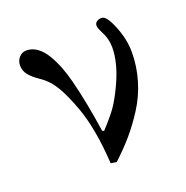

<svg xmlns="http://www.w3.org/2000/svg" viewBox="-92 -539 615 636"><g transform="rotate(-20 215.0 -221.0)"><path d="M23.4 -397.9Q23.4 -414.1 33.7 -426Q43.9 -438 60.5 -438Q80.6 -438 98.4 -424.8Q116.2 -411.6 129.4 -388.9Q142.6 -366.2 152.1 -341.6Q161.6 -316.9 168.9 -288.1Q189.5 -207.5 205.1 -101.6L211.4 -99.6Q246.1 -137.2 262 -159.9Q277.8 -182.6 296.4 -221.2Q331.1 -293.5 331.1 -350.1Q331.1 -380.9 316.4 -408.2Q306.6 -426.8 306.6 -435.5Q306.6 -444.3 313.7 -449.2Q320.8 -454.1 331.1 -454.1Q348.1 -454.1 367.4 -406.2Q386.7 -358.4 386.7 -314.5Q386.7 -263.2 372.3 -214.8Q357.9 -166.5 331.5 -125.5Q305.2 -84.5 277.8 -52.7Q250.5 -21 215.3 11.7L194.8 8.8Q187.5 -113.3 159.2 -192.4Q140.1 -245.6 120.6 -279.3Q101.1 -313 71.8 -333Q46.4 -350.1 34.9 -364.7Q23.4 -379.4 23.4 -397.9Z"/></g></svg>

Font: Theano Didot
Style: Regular
Weight: 400
Designer: Alexey Kryukov
Version: Version 2.0